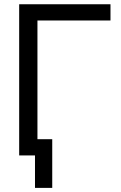

<svg xmlns="http://www.w3.org/2000/svg" viewBox="-20 -748 584 924"><path d="M511.7 -727.5V-649.4H160.2V0H72.3V-727.5ZM148.4 156.2V0H112.3V-78.1H231.4V156.2Z"/></svg>

Font: Inter Display
Style: Regular
Weight: 400
Designer: Rasmus Andersson
Foundry: rsms
Version: Version 4.000;git-37864ae